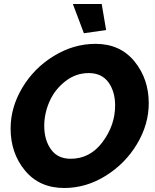

<svg xmlns="http://www.w3.org/2000/svg" viewBox="-20 -933 773 959"><path d="M344 -913H488L510 -783L399 -767ZM33 -291Q33 -397 91.5 -495Q150 -593 249 -653.5Q348 -714 457 -714Q580 -714 651.5 -626.5Q723 -539 723 -417Q723 -312 664.5 -214Q606 -116 508 -55Q410 6 301 6Q177 6 105 -81Q33 -168 33 -291ZM555 -406Q555 -476 521.5 -522Q488 -568 423 -568Q358 -568 305.5 -526.5Q253 -485 227 -425.5Q201 -366 201 -304Q201 -234 234.5 -187Q268 -140 333 -140Q430 -140 492.5 -224Q555 -308 555 -406Z"/></svg>

Font: Raleway-v4020 ExtraBold
Style: Italic
Weight: 800
Italic angle: -12°
Designer: Matt McInerney, Pablo Impallari, Rodrigo Fuenzalida
Foundry: Matt McInerney, Pablo Impallari, Rodrigo Fuenzalida
Version: Version 4.020;PS 004.020;hotconv 1.0.88;makeotf.lib2.5.64775